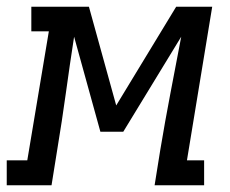

<svg xmlns="http://www.w3.org/2000/svg" viewBox="-62 -550 682 570"><path d="M-42 0V-74H19L83 -457H31V-530H202L283 -237L461 -530H568L493 -74H544V0H397L414 -106Q428 -190 444 -273.5Q460 -357 476 -441L304 -159H236L158 -441Q145 -357 133.5 -273.5Q122 -190 108 -106L91 0Z"/></svg>

Font: Iosevka Slab Extended
Style: Italic
Weight: 400
Width: 7
Italic angle: -9°
Monospace: yes
Designer: Belleve Invis
Foundry: Belleve Invis
Version: Version 11.1.0; ttfautohint (v1.8.3)